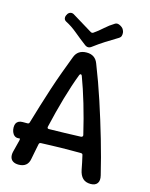

<svg xmlns="http://www.w3.org/2000/svg" viewBox="-128 -951 805 1032"><g transform="rotate(15 275.0 -435.0)"><path d="M77 0Q59 0 47 -7Q35 -14 31 -27.5Q27 -41 31 -59Q35 -76 39.5 -92.5Q44 -109 48 -126Q51 -138 45 -138Q44 -137 42.5 -137Q41 -137 39 -137Q27 -136 18 -143Q9 -150 4.5 -162Q0 -174 0 -186V-188Q0 -201 4.5 -209.5Q9 -218 18 -222.5Q27 -227 39 -227H66Q75 -227 77 -235Q92 -286 107.5 -336.5Q123 -387 139.5 -437.5Q156 -488 174 -537Q192 -586 210 -633Q226 -677 276 -677Q324 -677 340 -633Q376 -542 408 -444.5Q440 -347 468.5 -249Q497 -151 519 -59Q526 -31 515 -15.5Q504 0 478 0Q450 0 434 -15.5Q418 -31 412 -62Q408 -81 404.5 -100Q401 -119 396 -138Q395 -147 385 -147Q358 -147 330.5 -147Q303 -147 275 -146.5Q247 -146 219.5 -145Q192 -144 164 -143Q160 -143 157 -141Q154 -139 153 -134Q149 -113 144.5 -91.5Q140 -70 136 -48Q132 -24 117 -12Q102 0 77 0ZM185 -227Q230 -228 275 -229Q320 -230 364 -232Q369 -233 371.5 -236.5Q374 -240 372 -246Q352 -331 329 -408.5Q306 -486 282 -550Q279 -556 275 -556Q271 -556 268 -550Q243 -485 220 -405Q197 -325 177 -238Q176 -233 178 -230Q180 -227 185 -227ZM430 -847Q435 -840 436 -830.5Q437 -821 434.5 -812.5Q432 -804 424 -799Q384 -775 355 -756.5Q326 -738 294 -714Q275 -699 256 -714Q224 -738 191 -765.5Q158 -793 126 -809Q115 -815 114 -826Q113 -837 120 -847V-848Q127 -859 137.5 -861Q148 -863 158 -856Q186 -839 213 -822.5Q240 -806 268 -789Q272 -787 275 -787Q278 -787 282 -789Q308 -807 331 -828Q354 -849 382 -866Q393 -873 408 -866Q423 -859 430 -848Z"/></g></svg>

Font: Winky Sans
Style: Regular
Weight: 400
Designer: Simon Atzbach
Foundry: typofactur
Version: Version 1.205